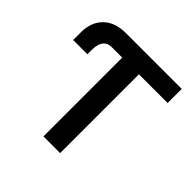

<svg xmlns="http://www.w3.org/2000/svg" viewBox="-183 -895 1063 1063"><g transform="rotate(45 348.0 -363.5)"><path d="M656.2 -727.3V-616.8H431.5V0H300.8V-616.8H220.9Q193.2 -616.8 178.1 -604.2Q163 -591.6 157.1 -571.9Q151.3 -552.2 151.3 -530.5V-493.6H39.8V-554.3Q39.8 -633.5 87 -680.4Q134.2 -727.3 220.9 -727.3Z"/></g></svg>

Font: InterMG SemiBold
Style: Regular
Weight: 600
Designer: Rasmus Andersson
Foundry: rsms
Version: Version 3.019;December 26, 2023;FontCreator 15.0.0.2955 64-b